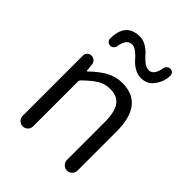

<svg xmlns="http://www.w3.org/2000/svg" viewBox="-223 -926 1050 1050"><g transform="rotate(45 302.0 -400.5)"><path d="M94.7 -40V-506.8Q94.7 -520.5 104.5 -530.3Q114.3 -540 127.9 -540Q141.6 -540 152.3 -530.8Q163.1 -521.5 164.1 -506.8L168.9 -462.9Q168.9 -460.9 170.4 -460.9Q171.9 -460.9 172.9 -461.9Q217.8 -505.9 260.7 -529.8Q303.7 -553.7 353.5 -553.7Q518.6 -553.7 518.6 -342.8V-41Q518.6 -24.4 506.8 -12.2Q495.1 0 478 0Q460.9 0 448.7 -12.2Q436.5 -24.4 436.5 -41V-333Q436.5 -411.1 411.1 -447.3Q385.7 -483.4 330.1 -483.4Q290 -483.4 256.8 -463.4Q223.6 -443.4 180.7 -400.4Q175.8 -395.5 175.8 -387.7V-40Q175.8 -23.4 164.1 -11.7Q152.3 0 135.7 0Q119.1 0 106.9 -11.7Q94.7 -23.4 94.7 -40ZM405.3 -643.6Q377.9 -643.6 353 -658.7Q328.1 -673.8 313 -691.9Q297.9 -710 278.8 -725.1Q259.8 -740.2 242.2 -740.2Q201.2 -740.2 191.4 -676.8Q189.5 -665 180.7 -657.2Q171.9 -649.4 160.2 -650.4Q148.4 -650.4 140.6 -660.2Q133.8 -667 133.8 -676.8Q133.8 -800.8 242.2 -800.8Q268.6 -800.8 293 -785.6Q317.4 -770.5 332.5 -752.4Q347.7 -734.4 367.2 -719.2Q386.7 -704.1 405.3 -704.1Q443.4 -704.1 454.1 -767.6Q456.1 -779.3 464.8 -786.6Q473.6 -793.9 485.4 -793.9Q497.1 -793 504.9 -784.2Q510.7 -776.4 510.7 -767.6Q510.7 -717.8 477.5 -676.8Q452.1 -643.6 405.3 -643.6Z"/></g></svg>

Font: Gen Jyuu Gothic P Normal
Style: Regular
Weight: 300
Designer: [Source Han Sans]
Ryoko NISHIZUKA  (kana & ideographs); Paul D. Hunt (Latin, Greek & Cyrillic); Wenlong ZHANG  (bopomofo
Version: Version 1.002.20150607